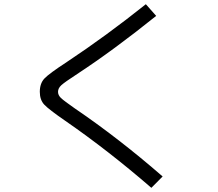

<svg xmlns="http://www.w3.org/2000/svg" viewBox="-20 -818 1040 916"><path d="M725.1 -742.2Q521 -578.1 348.1 -464.8Q288.1 -425.8 272.5 -411.4Q256.8 -397 256.8 -379.9Q256.8 -363.8 271 -350.3Q285.2 -336.9 336.9 -300.8Q545.9 -158.7 755.9 23.9L702.1 78.1Q496.1 -100.1 292 -241.2Q211.9 -296.4 190.9 -319.1Q169.9 -341.8 169.9 -379.9Q169.9 -419.9 191.9 -443.4Q213.9 -466.8 299.8 -522.9Q486.8 -647 675.8 -797.9Z"/></svg>

Font: WebKoruri
Style: Regular
Weight: 400
Foundry: lindwurm / mohemohe
Version: Version 1.00